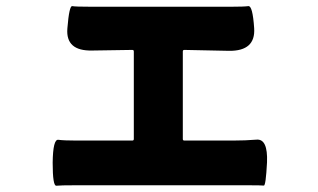

<svg xmlns="http://www.w3.org/2000/svg" viewBox="-20 -572 1040 627"><path d="M152 -41Q153 -118 170.5 -115.5Q188 -113 229 -113H412Q417 -113 417 -118V-404Q417 -409 412 -409L281 -407Q194 -405 200 -479Q206 -554 216 -552Q226 -550 278 -550H734Q777 -550 791 -552Q805 -554 810 -480Q815 -405 728 -406L582 -409Q577 -409 577 -404V-118Q577 -113 582 -113H741Q781 -113 818 -116Q855 -119 852 -42Q848 35 841.5 34Q835 33 781 33H229Q176 33 164 34.5Q152 36 152 -41Z"/></svg>

Font: Resource Han Rounded TW Heavy
Style: Regular
Weight: 900
Designer: Cyano Hao (round all glyphs); Ryoko NISHIZUKA 西塚涼子 (kana, bopomofo & ideographs); Paul D. Hunt (Latin, Greek & Cyrillic)
Foundry: Cyano Hao
Version: 0.990